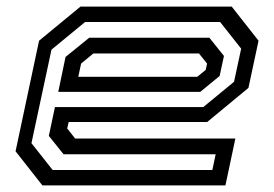

<svg xmlns="http://www.w3.org/2000/svg" viewBox="-20 -560 828 580"><path d="M680 -540 761 -437 730.5 -294.5 606 -191.5H187.5L183 -172L207 -141.5H691L661 0H108L27 -103L98 -437L223 -540ZM645 -493.5H237L135.5 -410L75 -127.5L139 -46.5H621.5L631.5 -94H172L127.5 -149.5L146 -236.5H594L687 -313L708.5 -413ZM612.5 -446 656.5 -391 643.5 -330.5 585 -282.5H156L178 -388L249.5 -446ZM581 -398.5H262L225 -368L216.5 -328H576L601.5 -349L605.5 -368Z"/></svg>

Font: Tourney Expanded Medium
Style: Italic
Weight: 500
Width: 7
Italic angle: -12°
Designer: Tyler Finck
Foundry: Etcetera Type Co
Version: Version 1.010; ttfautohint (v1.8.3)